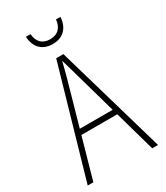

<svg xmlns="http://www.w3.org/2000/svg" viewBox="-220 -997 940 1088"><g transform="rotate(-30 250.0 -452.5)"><path d="M251 -793C318 -793 360 -835 364 -905H335C330 -856 304 -824 251 -824C200 -824 172 -855 168 -905H138C142 -831 186 -793 251 -793ZM20 0H57L132 -266H367L442 0H480L273 -714H226ZM224 -591C232 -622 241 -655 248 -685C257 -653 267 -621 275 -591L357 -301H142Z"/></g></svg>

Font: Noto Sans Mono ExtraCondensed ExtraLight
Style: Regular
Weight: 200
Width: 2
Designer: Monotype Design Team
Foundry: Monotype Imaging Inc.
Version: Version 2.014